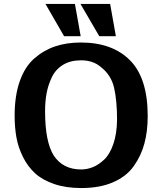

<svg xmlns="http://www.w3.org/2000/svg" viewBox="-20 -930 833 971"><path d="M210 -910H359L388 -747H304ZM387 -910H537L566 -747H482ZM54 -345Q54 -446 80 -519.5Q106 -593 153.5 -634.5Q201 -676 259 -695.5Q317 -715 389 -715Q548 -715 637.5 -625Q727 -535 727 -343Q727 -267 710.5 -205Q694 -143 657 -90.5Q620 -38 552.5 -8.5Q485 21 391 21Q313 21 253.5 0.5Q194 -20 157 -54Q120 -88 96 -136.5Q72 -185 63 -235.5Q54 -286 54 -345ZM208 -367Q208 -213 252 -143Q299 -73 390 -73Q420 -73 449 -84.5Q478 -96 506.5 -122.5Q535 -149 553 -201Q571 -253 572 -324Q572 -421 557 -486Q542 -551 490 -591Q451 -625 390 -625Q336 -625 298.5 -602Q261 -579 242 -539Q223 -499 215.5 -457.5Q208 -416 208 -367Z"/></svg>

Font: Coval
Style: Heavy
Weight: 900
Foundry: Context Ltd
Version: Version 001.000